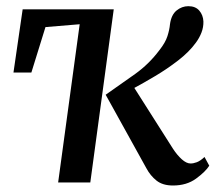

<svg xmlns="http://www.w3.org/2000/svg" viewBox="-20 -576 691 606"><path d="M526 9.5Q493.5 9.5 474 -6Q454.5 -21.5 442 -45L313.5 -277Q362.5 -311 406.5 -342.5Q450.5 -374 483 -417.5Q502 -441.5 508.5 -462Q515 -482.5 516.5 -499.5Q520.5 -529 537.2 -542.8Q554 -556.5 574.5 -556.5Q597 -556.5 609 -542.5Q621 -528.5 622 -508.5Q622.5 -490.5 616 -473.5Q609.5 -456.5 598 -441Q577 -412 542 -385Q507 -358 469.5 -335.8Q432 -313.5 404 -298.5L526 -106.5Q539 -86.5 553.8 -73.2Q568.5 -60 581.5 -60Q590.5 -60 601.2 -64Q612 -68 625.5 -80.5L640.5 -53Q628.5 -34 598.8 -12.2Q569 9.5 526 9.5ZM265 0H163.5L231.5 -499.5L123.5 -490.5L79 -347H22.5L51.5 -546.5H339Z"/></svg>

Font: Merriweather Text Regular
Style: Italic
Weight: 400
Italic angle: -7.8°
Designer: Eben Sorkin
Foundry: Eben Sorkin
Version: Version 2.100; ttfautohint (v1.7.19-72a1) -l 8 -r 50 -G 200 